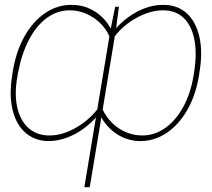

<svg xmlns="http://www.w3.org/2000/svg" viewBox="-20 -574 880 797"><path d="M330.1 203.1 438.5 -449.2 458 -545.9H473.6L460.9 -449.2L352.5 203.1ZM30.3 -258.8 32.2 -272.5Q45.9 -359.9 81.5 -422.9Q117.2 -485.8 167.7 -520Q218.3 -554.2 276.4 -553.7Q313.5 -554.2 345.9 -540.8Q378.4 -527.3 404.1 -502.7Q429.7 -478 445.3 -444.3L388.7 -98.6Q361.3 -64.9 327.4 -40.3Q293.5 -15.6 256.6 -2.2Q219.7 11.2 182.6 11.7Q125 11.2 86.2 -22.5Q47.4 -56.2 32.5 -116.9Q17.6 -177.7 30.3 -258.8ZM54.7 -271.5 52.7 -259.8Q39.1 -186 51.3 -129.9Q63.5 -73.7 98.1 -42.7Q132.8 -11.7 184.6 -11.7Q235.8 -11.2 291 -41.5Q346.2 -71.8 384.8 -121.1L434.6 -421.9Q420.4 -455.1 394.5 -479.5Q368.7 -503.9 336.4 -517.6Q304.2 -531.2 269.5 -531.2Q217.3 -531.2 174.1 -499.3Q130.9 -467.3 100.3 -409.2Q69.8 -351.1 54.7 -271.5ZM807.6 -271.5 805.7 -258.8Q792.5 -178.2 757.3 -117.2Q722.2 -56.2 672.1 -22.5Q622.1 11.2 563.5 11.7Q535.6 11.7 510.5 3.9Q485.4 -3.9 463.6 -18.3Q441.9 -32.7 424.3 -53Q406.7 -73.2 394.5 -98.6L451.2 -444.3Q478.5 -478 512.5 -502.7Q546.4 -527.3 583.5 -540.8Q620.6 -554.2 657.2 -553.7Q715.8 -554.2 754.4 -519.5Q793 -484.9 807.6 -421.4Q822.3 -357.9 807.6 -271.5ZM783.2 -258.8 785.2 -271.5Q798.3 -351.1 786.9 -409.4Q775.4 -467.8 742.4 -499.5Q709.5 -531.2 657.2 -531.2Q605 -531.2 549.1 -501.2Q493.2 -471.2 455.1 -421.9L405.3 -121.1Q420.4 -88.4 445.8 -63.5Q471.2 -38.6 503.4 -25.1Q535.6 -11.7 570.3 -11.7Q622.1 -11.7 665.8 -42.7Q709.5 -73.7 740.2 -129.4Q771 -185.1 783.2 -258.8Z"/></svg>

Font: Inter 18pt Thin
Style: Italic
Weight: 250
Italic angle: -9.3988°
Version: Version 4.001;git-66647c0bb